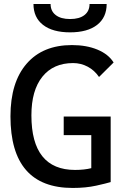

<svg xmlns="http://www.w3.org/2000/svg" viewBox="-20 -928 626 958"><path d="M342.8 9.8Q187.5 9.8 109.9 -79.6Q32.2 -168.9 32.2 -347.7Q32.2 -517.1 112.8 -610.1Q193.4 -703.1 338.9 -703.1Q411.6 -703.1 466.3 -680.4Q521 -657.7 546.9 -616.2L474.1 -543.9Q451.7 -577.1 417.7 -595.2Q383.8 -613.3 344.7 -613.3Q246.1 -613.3 191.4 -545.2Q136.7 -477.1 136.7 -352.5Q136.7 -216.3 191.4 -148.2Q246.1 -80.1 354.5 -80.1Q400.9 -80.1 436.3 -89.1Q471.7 -98.1 494.1 -104.5L532.2 -19.5Q511.7 -13.2 460.2 -1.7Q408.7 9.8 342.8 9.8ZM435.5 -19.5V-346.7H532.2V-19.5ZM297.9 -253.9V-346.7H529.3V-253.9ZM329.6 -766.6Q242.7 -766.6 194.8 -803.7Q147 -840.8 147 -908.2H232.4Q232.4 -872.6 258.1 -852.8Q283.7 -833 329.6 -833Q376 -833 401.4 -852.8Q426.8 -872.6 426.8 -908.2H512.2Q512.2 -840.8 464.4 -803.7Q416.5 -766.6 329.6 -766.6Z"/></svg>

Font: Cascadia Code
Style: Regular
Weight: 400
Monospace: yes
Designer: Aaron Bell
Foundry: Saja Typeworks
Version: Version 2106.017